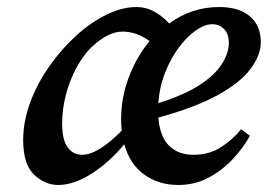

<svg xmlns="http://www.w3.org/2000/svg" viewBox="-20 -513 763 547"><path d="M157 -161Q157 -115 172.5 -93.5Q188 -72 214 -72Q259 -72 327 -141Q326 -149 325.5 -157Q325 -165 325 -173Q325 -235 347 -293Q369 -351 406 -396Q369 -423 329 -423Q287 -423 239 -377Q216 -354 197 -318.5Q178 -283 167.5 -242Q157 -201 157 -161ZM585 -444Q563 -444 537.5 -426Q512 -408 489 -377Q466 -346 450 -305Q434 -264 431 -219Q507 -243 550.5 -272Q594 -301 613 -332Q632 -363 632 -390Q632 -416 618.5 -430Q605 -444 585 -444ZM488 14Q432 14 391 -15.5Q350 -45 334 -102Q291 -50 240.5 -18Q190 14 146 14Q108 14 77 -15.5Q46 -45 46 -114Q46 -167 66 -221Q86 -275 120 -323.5Q154 -372 196 -410.5Q238 -449 283 -471Q328 -493 369 -493Q396 -493 419.5 -480Q443 -467 462 -446Q493 -469 529 -481Q565 -493 604 -493Q661 -493 692 -466.5Q723 -440 723 -393Q723 -356 694 -317Q665 -278 601 -242.5Q537 -207 431 -178Q436 -123 462 -97.5Q488 -72 531 -72Q577 -72 611 -94.5Q645 -117 667 -145L692 -126Q672 -90 641.5 -58Q611 -26 572.5 -6Q534 14 488 14Z"/></svg>

Font: Source Serif Pro SemiBold
Style: Italic
Weight: 600
Italic angle: -12°
Designer: Frank Grießhammer
Foundry: Adobe Systems Incorporated
Version: Version 3.001;hotconv 1.0.111;makeotfexe 2.5.65597